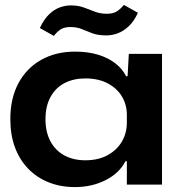

<svg xmlns="http://www.w3.org/2000/svg" viewBox="-20 -751 731 781"><path d="M285 10Q226 10 177.5 -9.5Q129 -29 94 -65.5Q59 -102 40.5 -152.5Q22 -203 22 -266Q22 -351 55 -412.5Q88 -474 147.5 -507.5Q207 -541 285 -541Q338 -541 379 -528.5Q420 -516 449 -493.5Q478 -471 493 -441H499L504 -532H639V0H496V-95H490Q466 -47 410 -18.5Q354 10 285 10ZM327 -99Q380 -99 418 -120Q456 -141 476 -175.5Q496 -210 496 -252V-284Q496 -325 476 -358.5Q456 -392 418 -412Q380 -432 327 -432Q279 -432 242.5 -413Q206 -394 185.5 -356.5Q165 -319 165 -266Q165 -214 185 -176.5Q205 -139 241.5 -119Q278 -99 327 -99ZM413 -607Q379 -607 356 -615.5Q333 -624 313 -632.5Q293 -641 266 -641Q243 -641 228.5 -632.5Q214 -624 199 -605L142 -637Q159 -673 180 -693Q201 -713 223.5 -721Q246 -729 268 -729Q298 -729 321 -720.5Q344 -712 366 -703.5Q388 -695 415 -695Q439 -695 454 -704Q469 -713 484 -731L541 -699Q525 -664 503.5 -644Q482 -624 459 -615.5Q436 -607 413 -607Z"/></svg>

Font: Mona Sans Expanded SemiBold
Style: Regular
Weight: 600
Width: 7
Designer: Deni Anggara
Foundry: GitHub
Version: Version 2.000